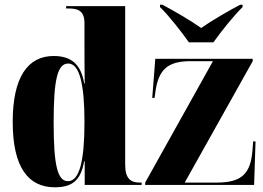

<svg xmlns="http://www.w3.org/2000/svg" viewBox="-20 -786 1116 816"><path d="M783 -606H887C919 -651 972 -718 1011 -756V-766H1001C955 -742 880 -699 835 -667C790 -699 716 -742 670 -766H660V-756C699 -718 751 -651 783 -606ZM213 10C295 10 324 -27 338 -101H340V0H582V-10H575C537 -10 512 -25 512 -86V-760H261V-750H271C309 -750 339 -742 339 -688V-591C339 -551 339 -497 340 -431H338C324 -513 283 -548 208 -548C98 -548 34 -458 34 -268C34 -78 98 10 213 10ZM597 0H1060L1066 -185H1056L1053 -147C1045 -46 1006 -10 900 -10H765L1054 -526V-536H640L627 -370H637L640 -393C653 -491 693 -526 790 -526H885L597 -10ZM269 -16C224 -16 208 -84 208 -267C208 -447 224 -516 270 -516C319 -516 339 -425 339 -267C339 -103 318 -16 269 -16Z"/></svg>

Font: Noto Serif Display Condensed Black
Style: Regular
Weight: 900
Width: 3
Designer: Monotype Design Team
Foundry: Monotype Imaging Inc.
Version: Version 2.009